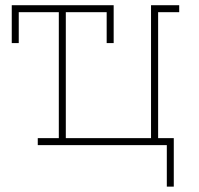

<svg xmlns="http://www.w3.org/2000/svg" viewBox="-20 -548 751 725"><path d="M609.9 156.7V0H122.6V-26.4H202.1V-502H50.8V-385.3H24.4V-528.3H409.2V-385.3H382.8V-502H228.5V-26.4H550.3V-528.3H656.7V-502H577.1V-26.4H636.2V156.7Z"/></svg>

Font: Roboto Slab Thin
Style: Regular
Weight: 100
Designer: Google
Version: Version 2.000; ttfautohint (v1.8.1.43-b0c9)